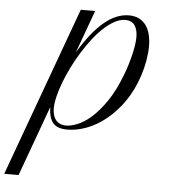

<svg xmlns="http://www.w3.org/2000/svg" viewBox="-256 -650 918 962"><g transform="rotate(5 202.5 -169.0)"><path d="M111.3 -594.7H183.6L105 -379.4Q167.5 -483.9 229.2 -535.9Q291 -587.9 355 -587.9Q384.8 -587.9 406.2 -576.7Q427.7 -565.4 441.4 -545.9Q455.1 -526.4 461.4 -499.8Q467.8 -473.1 467.8 -442.4Q467.8 -409.7 461.2 -370.8Q454.6 -332 441.9 -293.5Q417 -217.3 377.2 -160.6Q337.4 -104 290.3 -66.2Q243.2 -28.3 192.9 -9.5Q142.6 9.3 96.7 9.3Q71.8 9.3 54 3.4Q36.1 -2.4 24.9 -15.1Q13.7 -27.8 7.8 -47.9Q2 -67.9 1.5 -95.7L-127 257.3H-199.2ZM338.4 -563.5Q312.5 -563.5 284.9 -548.6Q257.3 -533.7 230 -508.3Q202.6 -482.9 176.5 -449.2Q150.4 -415.5 127 -377.4Q103.5 -339.4 83.7 -299.3Q64 -259.3 49.8 -221.4Q35.6 -183.6 27.6 -149.9Q19.5 -116.2 19.5 -91.3Q19.5 -74.2 23.4 -59.3Q27.3 -44.4 35.9 -33.4Q44.4 -22.5 57.4 -16.4Q70.3 -10.3 88.4 -10.3Q111.8 -10.3 144.8 -23.2Q177.7 -36.1 214.1 -67.9Q250.5 -99.6 287.4 -153.3Q324.2 -207 355.5 -288.6Q366.2 -316.4 374.5 -343.8Q382.8 -371.1 388.7 -396.2Q394.5 -421.4 397.7 -443.4Q400.9 -465.3 400.9 -482.4Q400.9 -520 385.7 -541.7Q370.6 -563.5 338.4 -563.5Z"/></g></svg>

Font: Petit Formal Script
Style: Regular
Weight: 400
Version: Version 1.001; ttfautohint (v0.8) -G 200 -r 50